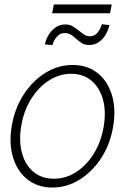

<svg xmlns="http://www.w3.org/2000/svg" viewBox="-20 -840 567 872"><path d="M217.8 11.7Q151.4 11.7 105.2 -24.7Q59.1 -61 39.6 -123.8Q20 -186.5 33.2 -266.6Q46.4 -346.7 86.7 -409.4Q127 -472.2 185.1 -508.5Q243.2 -544.9 310.1 -544.9Q377 -544.9 422.9 -508.5Q468.8 -472.2 488 -409.2Q507.3 -346.2 494.1 -266.6Q481 -186.5 440.7 -123.8Q400.4 -61 342.5 -24.7Q284.7 11.7 217.8 11.7ZM224.6 -28.3Q279.8 -28.3 326.9 -59.1Q374 -89.8 407 -143.8Q439.9 -197.8 451.2 -266.6Q462.4 -335.4 447.3 -389.2Q432.1 -442.9 395 -473.9Q357.9 -504.9 303.2 -504.9Q248.5 -504.9 201.2 -473.9Q153.8 -442.9 120.6 -389.2Q87.4 -335.4 76.2 -266.6Q64.9 -197.8 80.1 -143.8Q95.2 -89.8 132.6 -59.1Q169.9 -28.3 224.6 -28.3ZM442.4 -730 477.1 -726.1Q467.8 -686 443.1 -660.9Q418.5 -635.7 385.7 -635.7Q365.2 -635.7 351.6 -644Q337.9 -652.3 326.7 -663.1Q315.4 -673.8 303 -681.9Q290.5 -689.9 273.4 -689.9Q253.9 -689.9 239 -674.1Q224.1 -658.2 218.3 -635.3L183.6 -638.2Q192.4 -678.2 218.3 -703.6Q244.1 -729 276.9 -729Q296.9 -729 311 -720Q325.2 -710.9 338.4 -700.7Q350.1 -690.9 362.3 -682.9Q374.5 -674.8 390.1 -675.3Q408.7 -675.3 422.4 -691.2Q436 -707 442.4 -730ZM487.3 -819.8 480 -779.8H216.8L224.6 -819.8Z"/></svg>

Font: Inter Display Extra Light
Style: Italic
Weight: 200
Italic angle: -9.39999°
Designer: Rasmus Andersson
Foundry: rsms
Version: Version 4.000;git-4fc901f